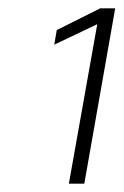

<svg xmlns="http://www.w3.org/2000/svg" viewBox="-20 -720 296 460"><path d="M213 -662 110 -613 116 -648 220 -700H256L182 -280H145Z"/></svg>

Font: Chakra Petch ExtraLight
Style: Italic
Weight: 275
Italic angle: -10°
Designer: Katatrad Aksorn Co.,Ltd.
Foundry: Cadson Demak Co.,Ltd.
Version: Version 1.000; ttfautohint (v1.6)